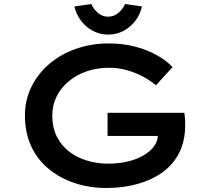

<svg xmlns="http://www.w3.org/2000/svg" viewBox="-20 -925 1039 955"><path d="M508 10Q424 10 351 -14.5Q278 -39 222 -85Q166 -131 135 -198Q104 -265 104 -351Q104 -427 136 -492.5Q168 -558 224.5 -606.5Q281 -655 357.5 -682Q434 -709 522 -709Q593 -709 654.5 -692.5Q716 -676 763 -649Q810 -622 838 -591L756 -501Q724 -527 687.5 -546Q651 -565 609 -576.5Q567 -588 521 -588Q462 -588 410.5 -570Q359 -552 321 -520Q283 -488 261.5 -445Q240 -402 240 -351Q240 -291 262.5 -246Q285 -201 324 -171Q363 -141 413.5 -126Q464 -111 518 -111Q571 -111 616.5 -122Q662 -133 695.5 -153Q729 -173 748 -200Q767 -227 765 -259L764 -276L783 -249H515V-364H897Q899 -350 900 -337.5Q901 -325 901 -316Q901 -307 901 -302Q901 -226 872.5 -167.5Q844 -109 791 -70Q738 -31 666 -10.5Q594 10 508 10ZM518 -753Q476 -753 441 -772Q406 -791 382.5 -822.5Q359 -854 350 -893L434 -905Q445 -880 467 -861Q489 -842 518 -842Q547 -842 569 -861Q591 -880 602 -905L686 -893Q678 -854 654 -822.5Q630 -791 595.5 -772Q561 -753 518 -753Z"/></svg>

Font: Lexend Peta Medium
Style: Regular
Weight: 500
Designer: Bonnie Shaver-Troup, Thomas Jockin
Foundry: Lexend
Version: Version 1.007